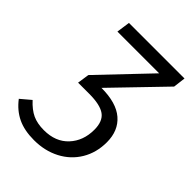

<svg xmlns="http://www.w3.org/2000/svg" viewBox="-264 -629 943 943"><g transform="rotate(45 207.0 -157.5)"><path d="M446 -462 198 -205Q302 -205 354 -160Q406 -115 406 -35Q406 37 372.5 93Q339 149 279.5 180Q220 211 145 211Q78 211 31 188.5Q-16 166 -51 120L1 76Q34 112 66.5 127Q99 142 145 142Q226 142 272.5 92Q319 42 319 -35Q319 -94 285.5 -118Q252 -142 176 -142H98L99 -143L108 -204L348 -456H58L68 -526H454Z"/></g></svg>

Font: FiraGO Book
Style: Italic
Weight: 350
Italic angle: -8°
Designer: bBox Type GmbH
Foundry: bBox Type GmbH
Version: Version 1.001